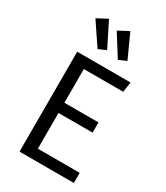

<svg xmlns="http://www.w3.org/2000/svg" viewBox="-230 -1049 990 1145"><g transform="rotate(30 265.0 -476.5)"><path d="M168.9 -953.1 252.9 -785.2 200.2 -762.2 97.2 -915ZM315.9 -953.1 390.1 -790 336.9 -767.1 244.1 -915ZM470.2 -688 460 -618.2H189V-386.2H423.8V-315.9H189V-69.8H477.1V0H103V-688Z"/></g></svg>

Font: Fira Sans Book
Style: Regular
Weight: 350
Designer: Carrois Corporate & Edenspiekermann AG
Foundry: Carrois Corporate GbR & Edenspiekermann AG
Version: Version 4.203;PS 004.203;hotconv 1.0.88;makeotf.lib2.5.64775